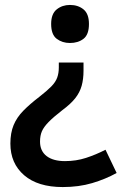

<svg xmlns="http://www.w3.org/2000/svg" viewBox="-20 -572 501 777"><path d="M318 -319V-286Q318 -252 310.5 -225Q303 -198 284.5 -174.5Q266 -151 232 -126Q196 -98 176.5 -78Q157 -58 149.5 -40.5Q142 -23 142 1Q142 39 168.5 59.5Q195 80 243 80Q288 80 328 67Q368 54 407 34L452 128Q407 153 353 169Q299 185 234 185Q133 185 77.5 137Q22 89 22 9Q22 -34 35 -65.5Q48 -97 74.5 -124Q101 -151 139 -180Q171 -205 188 -222.5Q205 -240 211.5 -258Q218 -276 218 -299V-319ZM340 -475Q340 -432 318 -415Q296 -398 263 -398Q232 -398 209.5 -415Q187 -432 187 -475Q187 -516 209.5 -534Q232 -552 263 -552Q296 -552 318 -534Q340 -516 340 -475Z"/></svg>

Font: Noto Sans Khmer SemiBold
Style: Regular
Weight: 600
Version: Version 2.003